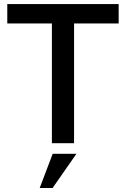

<svg xmlns="http://www.w3.org/2000/svg" viewBox="-20 -710 624 952"><path d="M237.3 0V-593.8H16.1V-689.9H568.4V-593.8H347.2V0ZM176.8 222.2 241.2 52.7H358.9L240.7 222.2Z"/></svg>

Font: Acari Sans SemiBold
Style: Regular
Weight: 600
Designer: Alfredo Marco Pradil and Stefan Peev
Foundry: Hanken Design Co.
Version: Version 1.045;January 11, 2019;FontCreator 11.5.0.2425 64-bi